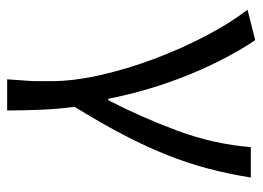

<svg xmlns="http://www.w3.org/2000/svg" viewBox="-116 -422 717 524"><g transform="rotate(90 242.0 -159.5)"><path d="M196 179Q197 163 198 149.5Q199 136 200 122.5Q201 109 201 93.5Q201 78 201 58Q201 -2 184.5 -75Q168 -148 140.5 -221.5Q113 -295 78 -362Q43 -429 6 -477L89 -498Q111 -466 135 -421Q159 -376 181 -323Q203 -270 220.5 -212Q238 -154 249 -97H253Q300 -188 336.5 -286.5Q373 -385 381 -486H464Q454 -424 439.5 -369Q425 -314 402.5 -257.5Q380 -201 348 -139.5Q316 -78 271 -5Q277 39 279 88Q281 137 281 179Z"/></g></svg>

Font: Giro Regular
Style: Regular
Weight: 400
Designer: Paul D. Hunt
Foundry: Adobe Systems Incorporated
Version: Version 1.000;PS 1.0;hotconv 1.0.88;makeotf.lib2.5.647800